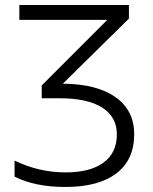

<svg xmlns="http://www.w3.org/2000/svg" viewBox="-20 -734 607 764"><path d="M38 -31V-95Q135 -48 241 -48Q339 -48 392 -87Q445 -126 445 -199Q445 -269 386.5 -306Q328 -343 218 -343H146V-394L407 -655H57V-714H493V-660L230 -401Q365 -400 439.5 -347.5Q514 -295 514 -200Q514 -98 443 -44Q372 10 240 10Q120 10 38 -31Z"/></svg>

Font: OpenSansMMV
Style: Light
Weight: 300
Foundry: Ascender Corporation
Version: Version 4.001